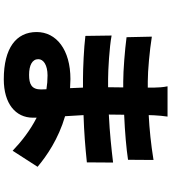

<svg xmlns="http://www.w3.org/2000/svg" viewBox="36 -894 927 1040"><g transform="rotate(90 500.0 -373.5)"><path d="M463 -161 464 -132C464 -81 436 -67 385 -67C333 -67 300 -84 300 -117C300 -145 332 -167 388 -167C414 -167 439 -165 463 -161ZM172 -514 174 -372C237 -364 352 -359 405 -359H454L457 -289L408 -291C249 -291 153 -215 153 -108C153 3 240 70 409 70C541 70 617 6 617 -88V-108C686 -73 747 -25 796 22L883 -113C825 -162 732 -226 609 -262L603 -362C698 -365 771 -371 859 -380L860 -522C783 -513 703 -504 600 -499L601 -582C697 -586 785 -594 845 -603L846 -741C759 -727 680 -719 603 -715L604 -744C605 -768 608 -796 611 -817H447C452 -795 454 -763 454 -744V-710H420C362 -710 253 -720 178 -732L181 -595C249 -586 361 -577 421 -577H453L452 -495H407C361 -495 234 -502 172 -514Z"/></g></svg>

Font: Noto Sans KR Black
Style: Regular
Weight: 900
Designer: Ryoko NISHIZUKA 西塚涼子 (kana, bopomofo & ideographs); Paul D. Hunt (Latin, Greek & Cyrillic); Sandoll Communications 산돌커뮤니
Foundry: Adobe
Version: Version 2.004;hotconv 1.0.118;makeotfexe 2.5.65603